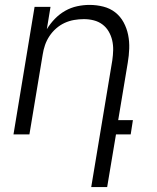

<svg xmlns="http://www.w3.org/2000/svg" viewBox="-20 -548 640 783"><path d="M352 215 438 -302Q441 -323 441.5 -343.5Q442 -364 437.5 -383.5Q433 -403 423 -420Q413 -437 397.5 -448.5Q382 -460 362.5 -465Q343 -470 322 -470Q302 -470 282 -466.5Q262 -463 243.5 -454.5Q225 -446 209 -432Q193 -418 181.5 -400.5Q170 -383 163.5 -364Q157 -345 154 -325L100 0H35L121 -520H186L171 -429Q185 -452 204 -471.5Q223 -491 246 -504Q269 -517 294.5 -522.5Q320 -528 345 -528Q374 -528 401.5 -521Q429 -514 450 -497.5Q471 -481 484 -457Q497 -433 502.5 -406Q508 -379 507 -350Q506 -321 501 -292L462 -58H522L513 0H453L417 215Z"/></svg>

Font: Iosevka Light Extended Oblique
Style: Regular
Weight: 300
Width: 7
Italic angle: -9°
Monospace: yes
Designer: Belleve Invis
Foundry: Belleve Invis
Version: Version 32.5.0; ttfautohint (v1.8.4)